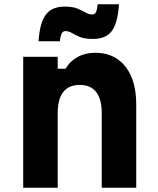

<svg xmlns="http://www.w3.org/2000/svg" viewBox="-20 -882 740 902"><path d="M89 0V-615H251V-559H288Q308 -594 344 -614Q380 -634 427 -634Q488 -634 531 -605Q574 -576 597 -521.5Q620 -467 620 -390V0H458V-350Q458 -416 432 -449.5Q406 -483 355 -483Q303 -483 277 -449.5Q251 -416 251 -350V0ZM161 -688Q167 -776 195.5 -813.5Q224 -851 284 -851Q322 -851 344.5 -841.5Q367 -832 382 -823Q397 -814 413 -814Q425 -814 430.5 -824.5Q436 -835 439 -862H539Q533 -773 505 -736Q477 -699 417 -699Q379 -699 356.5 -708Q334 -717 318.5 -726.5Q303 -736 287 -736Q276 -736 270 -725Q264 -714 261 -688Z"/></svg>

Font: Martian Mono
Style: Bold
Weight: 700
Designer: Roman Shamin
Foundry: Evil Martians
Version: Version 1.000